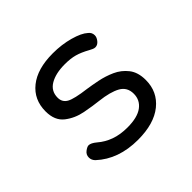

<svg xmlns="http://www.w3.org/2000/svg" viewBox="-92 -377 474 474"><g transform="rotate(-45 145.0 -140.0)"><path d="M142 10Q74 10 32 -29Q25 -36 25 -45Q25 -55 33 -61Q41 -67 46 -67Q54 -67 66 -57Q81 -44 100.5 -37Q120 -30 145 -30Q180 -30 197.5 -43Q215 -56 215 -78Q215 -101 196 -111.5Q177 -122 142 -126Q123 -128 96.5 -133Q70 -138 50 -153.5Q30 -169 30 -201Q30 -242 60 -266Q90 -290 144 -290Q175 -290 202 -282.5Q229 -275 241 -264Q249 -258 249 -248Q249 -241 243 -233.5Q237 -226 229 -226Q225 -226 221 -228Q217 -230 213 -232Q195 -242 180.5 -246Q166 -250 146 -250Q114 -250 94.5 -238.5Q75 -227 75 -204Q75 -188 88.5 -180.5Q102 -173 142 -168Q156 -166 176 -162Q196 -158 215 -149.5Q234 -141 247 -124.5Q260 -108 260 -81Q260 -40 229 -15Q198 10 142 10Z"/></g></svg>

Font: Dongle Light
Style: Regular
Weight: 300
Designer: Yanghee Ryu
Foundry: Yanghee Ryu
Version: Version 2.000